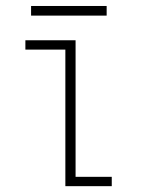

<svg xmlns="http://www.w3.org/2000/svg" viewBox="-20 -638 490 658"><path d="M239 -32H363V0H204V-468H67V-500H239ZM86.5 -617.5H345.5V-584.5H86.5Z"/></svg>

Font: League Mono Thin Condensed
Style: Regular
Weight: 100
Width: 1
Designer: Tyler Finck
Foundry: The League of Moveable Type / Tyler Finck
Version: Version 2.300;RELEASE